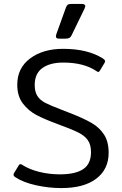

<svg xmlns="http://www.w3.org/2000/svg" viewBox="-20 -944 621 979"><path d="M265 -759Q265 -761 267 -769L316 -905Q320 -916 325.5 -920Q331 -924 345 -924H396Q415 -924 415 -912Q415 -910 411 -900L345 -764Q340 -754 333.5 -750.5Q327 -747 314 -747H280Q265 -747 265 -759ZM59 -40Q49 -46 49 -53Q49 -56 52 -62L75 -100Q79 -107 84 -107Q89 -107 94 -103Q130 -80 180.5 -67.5Q231 -55 285 -55Q364 -55 404 -81.5Q444 -108 444 -168Q444 -206 428 -229Q412 -252 379 -268.5Q346 -285 272 -312Q207 -336 166 -357.5Q125 -379 96.5 -416.5Q68 -454 68 -512Q68 -597 133.5 -646Q199 -695 302 -695Q428 -695 506 -645Q516 -638 516 -632Q516 -628 513 -623L490 -585Q485 -577 481 -577Q478 -577 471 -582Q407 -625 302 -625Q235 -625 196 -597Q157 -569 157 -511Q157 -475 171 -454Q185 -433 211 -419.5Q237 -406 295 -384L336 -368Q408 -340 448 -316.5Q488 -293 511 -257Q534 -221 534 -165Q534 -81 471 -33Q408 15 293 15Q228 15 163 0.5Q98 -14 59 -40Z"/></svg>

Font: Mitr Light
Style: Regular
Weight: 300
Designer: Thanarat Vachiruckul
Foundry: Cadson Demak
Version: Version 1.002